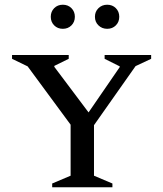

<svg xmlns="http://www.w3.org/2000/svg" viewBox="-20 -793 691 813"><path d="M201 0V-16L279 -49V-265L97 -512L31 -544V-560H271V-544L210 -514V-510L355 -317L487 -509V-512L423 -544V-560H620V-544L554 -513L378 -263V-49L456 -16V0ZM246 -671Q224 -671 209.5 -685.5Q195 -700 195 -722Q195 -744 209.5 -758.5Q224 -773 246 -773Q268 -773 282.5 -758.5Q297 -744 297 -722Q297 -700 282.5 -685.5Q268 -671 246 -671ZM434 -671Q412 -671 397 -685.5Q382 -700 382 -722Q382 -744 397 -758.5Q412 -773 434 -773Q456 -773 470.5 -758.5Q485 -744 485 -722Q485 -700 470.5 -685.5Q456 -671 434 -671Z"/></svg>

Font: Spectral SC Medium
Style: Regular
Weight: 500
Designer: Jean-Baptiste Levee
Foundry: Production Type
Version: Version 2.001